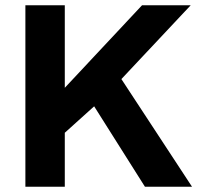

<svg xmlns="http://www.w3.org/2000/svg" viewBox="-20 -706 765 726"><path d="M76 0V-686H225V-374L517 -686H701L439 -407L706 0H528L336 -304L225 -204V0Z"/></svg>

Font: Archivo SemiBold
Style: Bold
Weight: 700
Version: Version 2.001